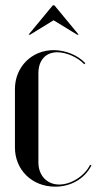

<svg xmlns="http://www.w3.org/2000/svg" viewBox="-20 -691 363 720"><path d="M87 -561H93L181 -615L269 -561H275L184 -671H178ZM36 -357V-138C36 -54 100 9 187 9C246 9 298 -21 323 -71L318 -73C297 -31 247 1 202 1C156 1 124 -33 124 -82V-416C124 -465 151 -495 195 -495C229 -495 272 -476 296 -450L300 -454C272 -484 226 -503 181 -503C99 -503 36 -440 36 -357Z"/></svg>

Font: Moniqa SemBd Display
Style: Regular
Weight: 600
Designer: Rajesh Rajput
Foundry: Rajesh Rajput
Version: Version 1.000